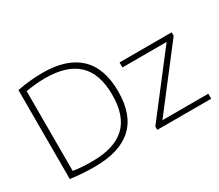

<svg xmlns="http://www.w3.org/2000/svg" viewBox="-130 -1043 1535 1343"><g transform="rotate(-30 637.5 -371.0)"><path d="M302 5Q251.5 5 207.5 2.2Q163.5 -0.5 105.5 -8V-726.5Q156.5 -737 210.2 -742Q264 -747 311.5 -747Q505 -747 605.2 -652.8Q705.5 -558.5 705.5 -370Q705.5 -181 603.8 -88Q502 5 302 5ZM306.5 -36.5Q482 -36.5 569.8 -117.8Q657.5 -199 657.5 -370Q657.5 -541.5 570 -623.5Q482.5 -705.5 309.5 -705.5Q271.5 -705.5 232.8 -702Q194 -698.5 151.5 -691.5V-47Q182.5 -42 219.2 -39.2Q256 -36.5 306.5 -36.5ZM807.5 0V-27.5L1171.5 -500H814.5V-540.5H1236V-513L872.5 -40.5H1243V0Z"/></g></svg>

Font: Encode Sans Expanded ExtraLight
Style: Regular
Weight: 200
Width: 7
Designer: Multiple Designers
Foundry: Impallari Type
Version: Version 3.000; ttfautohint (v1.8.3) -l 8 -r 50 -G 200 -x 14 